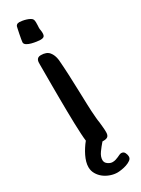

<svg xmlns="http://www.w3.org/2000/svg" viewBox="-172 -502 468 636"><g transform="rotate(-30 62.0 -184.0)"><path d="M128.9 85.9Q128.9 93.8 121.8 98.9Q114.7 104 105.2 107.2Q95.7 110.4 85.9 111.8Q76.2 113.3 70.3 113.3Q57.1 113.3 43.7 108.6Q30.3 104 19.5 95.7Q8.8 87.4 2 75.7Q-4.9 64 -4.9 49.8Q-4.9 40.5 -2 30Q1 19.5 6.1 9Q11.2 -1.5 17.8 -11.7Q24.4 -22 31.7 -30.8Q30.3 -40.5 29.3 -58.1Q28.3 -75.7 27.6 -98.1Q26.9 -120.6 26.6 -146Q26.4 -171.4 26.1 -196.5Q25.9 -221.7 25.9 -244.9Q25.9 -268.1 25.9 -286.1V-323.7Q25.9 -328.6 26.1 -333.5Q26.4 -338.4 28.1 -342Q29.8 -345.7 33.4 -348.1Q37.1 -350.6 43.9 -350.6Q65.4 -350.6 75.4 -338.6Q85.4 -326.7 87.9 -306.6Q90.3 -276.9 91.6 -247.3Q92.8 -217.8 93.8 -187.5Q94.7 -160.2 95.5 -133.5Q96.2 -106.9 98.6 -80.6Q99.1 -75.2 99.6 -70.3Q100.1 -65.4 101.1 -60.5Q102.1 -50.8 103 -41.3Q104 -31.7 104 -21.5Q104 -10.3 98.9 -5.6Q93.8 -1 82.5 -1H78.1Q66.9 11.7 56.9 25.6Q46.9 39.6 46.9 52.7Q46.9 62.5 55.7 68.8Q64.5 75.2 73.2 75.2Q79.6 75.2 85.2 73.5Q90.8 71.8 95.7 69.6Q100.6 67.4 104.7 65.4Q108.9 63.5 112.3 63.5Q121.1 63.5 125 71Q128.9 78.6 128.9 85.9ZM85.9 -410.6Q85.9 -402.3 82.3 -398.7Q78.6 -395 68.8 -395Q64.5 -395 55.2 -396.2Q45.9 -397.5 36.4 -399.9Q26.9 -402.3 19.8 -406.7Q12.7 -411.1 12.7 -417.5Q12.7 -419.4 14.2 -428.5Q15.6 -437.5 17.8 -447.8Q20 -458 21.7 -466.3Q23.4 -474.6 24.4 -475.6V-475.1Q26.9 -479 30.3 -480Q33.7 -481 37.1 -481Q41.5 -481 48.6 -479.7Q55.7 -478.5 62.7 -476.3Q69.8 -474.1 75.7 -470.7Q81.5 -467.3 83 -463.4Q84.5 -459.5 84.7 -452.9Q85 -446.3 84.5 -440.9Q84.5 -439 84.2 -436.3Q84 -433.6 84 -432.1Q84 -429.7 84.2 -427.2Q84.5 -424.8 85 -422.4Q85.4 -419.9 85.7 -417Q85.9 -414.1 85.9 -410.6Z"/></g></svg>

Font: Just Another Hand
Style: Regular
Weight: 400
Designer: Astigmatic (AOETI)
Foundry: Astigmatic (AOETI)
Version: Version 1.000